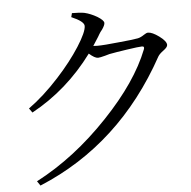

<svg xmlns="http://www.w3.org/2000/svg" viewBox="-56 -826 923 928"><g transform="rotate(-5 406.0 -362.5)"><path d="M103 46 88 24Q276 -74 440 -247Q598 -413 658 -566Q664 -581 650 -581Q635 -581 575 -572Q521 -564 490 -558Q483 -556 469 -552Q443 -545 434 -545Q418 -545 391 -569Q268 -403 95 -309L80 -330Q154 -383 228 -464Q294 -536 339 -606Q383 -675 383 -704Q383 -726 322 -752L327 -771Q365 -771 387 -767Q417 -760 448 -742Q479 -723 479 -710Q479 -699 465 -679Q455 -667 450 -658Q448 -654 443 -646Q425 -617 416 -604Q423 -603 435 -603Q468 -603 542 -611Q608 -617 634 -622Q648 -625 664 -636Q677 -645 685 -645Q705 -645 738 -621Q772 -596 772 -578Q772 -567 752 -552.5Q732 -538 725 -526Q501 -119 103 46Z"/></g></svg>

Font: Cactus Classical Serif
Style: Regular
Weight: 400
Designer: Henry Chan (via Glyphwiki)、田海東、宇文滿月
Foundry: Moonlit Owen
Version: Version 1.000